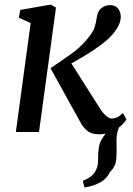

<svg xmlns="http://www.w3.org/2000/svg" viewBox="-20 -579 585 842"><path d="M49.5 0 114.5 -478 62.5 -501.5 69 -535.5 202.5 -559 225.5 -545.5 151 0ZM414.5 10Q381.5 10 362.2 -6Q343 -22 330 -47.5L201.5 -280Q252 -313.5 295 -344.5Q338 -375.5 369.5 -416.5Q389 -440.5 395.5 -461.8Q402 -483 404 -500.5Q407.5 -530 424.5 -543.2Q441.5 -556.5 461.5 -556.5Q485 -556.5 496.8 -542.8Q508.5 -529 509.5 -509Q510 -491 503 -473.8Q496 -456.5 483.5 -440.5Q463 -413 429 -387Q395 -361 358.2 -338.8Q321.5 -316.5 293 -301L417 -105.5Q430 -84.5 444.2 -71.8Q458.5 -59 471.5 -59Q481 -59 492.8 -64Q504.5 -69 519.5 -83.5L534.5 -55Q529.5 -47 521.2 -38Q513 -29 502 -20.5Q495.5 -6 493 9.8Q490.5 25.5 491 44.5Q492.5 83 490.2 116.8Q488 150.5 461.5 176.5Q450.5 202.5 421.2 219.8Q392 237 350.5 243L343 214.5Q365.5 205 379.2 194.2Q393 183.5 401 167Q410.5 148 410 121.8Q409.5 95.5 413.5 69Q416 49.5 424.8 34.2Q433.5 19 443 7Q429 10 414.5 10Z"/></svg>

Font: Merriweather Text Regular
Style: Italic
Weight: 400
Italic angle: -7.8°
Designer: Eben Sorkin
Foundry: Eben Sorkin
Version: Version 2.100; ttfautohint (v1.7.19-72a1) -l 8 -r 50 -G 200 